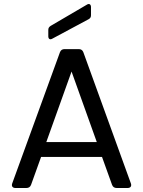

<svg xmlns="http://www.w3.org/2000/svg" viewBox="-20 -938 714 958"><path d="M373 -693H302C291 -693 283 -688 279 -677L41 -23C36 -9 43 0 57 0H112C123 0 131 -5 135 -16L185 -155H489L539 -16C543 -5 551 0 562 0H617C631 0 638 -9 633 -23L396 -677C392 -688 384 -693 373 -693ZM414 -915 233 -809C225 -804 221 -798 221 -789V-757C221 -744 229 -738 241 -745L422 -842C431 -847 434 -853 434 -862V-903C434 -916 425 -922 414 -915ZM211 -229 337 -581 463 -229Z"/></svg>

Font: Arvore Sans
Style: Regular
Weight: 400
Designer: Jonny Pinhorn (Latin) Dan Schunck (customization for Arvore)
Version: Version 1.000;Glyphs 3.3 (3305)